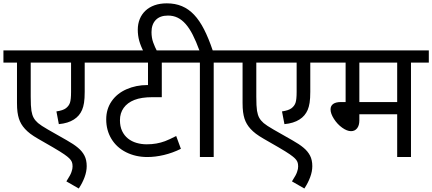

<svg xmlns="http://www.w3.org/2000/svg" viewBox="-20 -916 2521 1120"><path d="M567.9 -622.1V-550.8H474.1V-380.4Q474.1 -341.3 470.2 -316.7Q466.3 -292 458.7 -274.7Q451.2 -257.3 439.5 -243.4Q427.7 -229.5 410.9 -218.8Q394 -208 372.1 -201.2Q350.1 -194.3 323.2 -191.9L309.1 -266.1Q347.2 -271.5 364.5 -284.7Q381.8 -297.9 388.2 -316.9Q394.5 -335.9 394.5 -380.4V-550.8H159.2V-352.5Q159.2 -295.4 163.3 -270Q167.5 -244.6 176.5 -228.5Q185.5 -212.4 201.9 -198.2Q218.3 -184.1 259.8 -160.2L369.6 -97.7Q409.7 -75.2 434.8 -54.2Q460 -33.2 472.9 -7.8Q485.8 17.6 485.8 53.2Q485.8 84 473.4 117.7Q460.9 151.4 439.5 183.6L367.2 142.1Q382.3 117.7 387.7 107.9Q393.1 98.1 396.7 87.9Q400.4 77.6 401.9 69.8Q403.3 62 403.3 54.7Q403.3 39.1 399.2 28.8Q395 18.6 384.8 8.3Q374.5 -2 355 -15.6Q335.4 -29.3 289.6 -56.2L203.1 -106Q174.3 -122.6 156.7 -136Q139.2 -149.4 126 -163.8Q112.8 -178.2 104.2 -192.9Q95.7 -207.5 90.3 -224.1Q85 -240.7 82 -262.5Q79.1 -284.2 79.1 -315.9V-550.8H0V-622.1ZM394.5 -622.1Z M923.8 -349.1H869.1Q804.7 -349.1 763.9 -333Q723.1 -316.9 701.4 -286.6Q679.7 -256.3 679.7 -214.8Q679.7 -178.2 692.4 -151.6Q705.1 -125 726.6 -107.9Q748 -90.8 776.4 -82.5Q804.7 -74.2 835.9 -74.2Q866.2 -74.2 892.3 -78.9Q918.5 -83.5 942.6 -92.5Q966.8 -101.6 1007.8 -122.6L1035.2 -47.9Q986.8 -23.9 936.5 -12Q886.2 0 839.4 0Q771.5 0 715.8 -27.8Q660.2 -55.7 629.9 -106Q599.6 -156.2 599.6 -219.7Q599.6 -279.8 631.1 -325.4Q662.6 -371.1 718.3 -395.5Q773.9 -419.9 839.4 -419.9H843.3V-550.8H553.2V-622.1H1071.8V-550.8H923.8ZM843.3 -622.1ZM843.3 0Z M1330.6 -550.8H1226.6V0H1146V-550.8H1057.1V-622.1H1143.1Q1124 -674.3 1104.5 -712.6Q1085 -751 1063 -775.9Q1041 -800.8 1015.9 -813Q990.7 -825.2 960 -825.2Q913.1 -825.2 888.4 -799.3Q863.8 -773.4 863.8 -729Q863.8 -695.8 873.5 -668.7Q883.3 -641.6 897.5 -614.7H817.9Q800.8 -647 792.2 -678Q783.7 -709 783.7 -742.7Q783.7 -776.4 795.2 -804.7Q806.6 -833 828.4 -853.5Q850.1 -874 881.6 -885.3Q913.1 -896.5 953.1 -896.5Q1002 -896.5 1041 -880.1Q1080.1 -863.8 1112.1 -830.1Q1144 -796.4 1170.4 -744.6Q1196.8 -692.9 1220.7 -622.1H1330.6Z M1883.8 -622.1V-550.8H1790V-380.4Q1790 -341.3 1786.1 -316.7Q1782.2 -292 1774.7 -274.7Q1767.1 -257.3 1755.4 -243.4Q1743.7 -229.5 1726.8 -218.8Q1710 -208 1688 -201.2Q1666 -194.3 1639.2 -191.9L1625 -266.1Q1663.1 -271.5 1680.4 -284.7Q1697.8 -297.9 1704.1 -316.9Q1710.4 -335.9 1710.4 -380.4V-550.8H1475.1V-352.5Q1475.1 -295.4 1479.2 -270Q1483.4 -244.6 1492.4 -228.5Q1501.5 -212.4 1517.8 -198.2Q1534.2 -184.1 1575.7 -160.2L1685.5 -97.7Q1725.6 -75.2 1750.7 -54.2Q1775.9 -33.2 1788.8 -7.8Q1801.8 17.6 1801.8 53.2Q1801.8 84 1789.3 117.7Q1776.9 151.4 1755.4 183.6L1683.1 142.1Q1698.2 117.7 1703.6 107.9Q1709 98.1 1712.6 87.9Q1716.3 77.6 1717.8 69.8Q1719.2 62 1719.2 54.7Q1719.2 39.1 1715.1 28.8Q1710.9 18.6 1700.7 8.3Q1690.4 -2 1670.9 -15.6Q1651.4 -29.3 1605.5 -56.2L1519 -106Q1490.2 -122.6 1472.7 -136Q1455.1 -149.4 1441.9 -163.8Q1428.7 -178.2 1420.2 -192.9Q1411.6 -207.5 1406.2 -224.1Q1400.9 -240.7 1397.9 -262.5Q1395 -284.2 1395 -315.9V-550.8H1315.9V-622.1ZM1710.4 -622.1Z M2481.4 -550.8H2377.4V0H2296.9V-249.5H2076.2V-213.4Q2076.2 -184.1 2063 -167.5Q2049.8 -150.9 2027.8 -150.9Q2004.4 -150.9 1976.1 -171.1Q1947.8 -191.4 1928 -222.4Q1908.2 -253.4 1908.2 -277.8Q1908.2 -298.8 1923.8 -309.8Q1939.5 -320.8 1969.2 -320.8H1996.1V-550.8H1869.1V-622.1H2481.4ZM2296.9 -320.8V-550.8H2076.2V-320.8Z"/></svg>

Font: Noto Sans Devanagari UI
Style: Regular
Weight: 400
Designer: Monotype Design Team
Foundry: Monotype Imaging Inc.
Version: Version 1.06